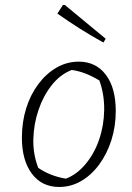

<svg xmlns="http://www.w3.org/2000/svg" viewBox="-20 -735 525 763"><path d="M215 8Q146 8 106.5 -45Q67 -98 67 -188Q67 -250 84 -304.5Q101 -359 132.5 -401Q164 -443 205 -466.5Q246 -490 293 -490Q361 -490 400.5 -438Q440 -386 440 -294Q440 -232 422.5 -177.5Q405 -123 374 -81Q343 -39 302.5 -15.5Q262 8 215 8ZM242 -25Q286 -42 320.5 -83.5Q355 -125 374 -180.5Q393 -236 394 -297.5Q395 -359 375 -415Q349 -431 321.5 -442Q294 -453 265 -457Q219 -439 185.5 -396.5Q152 -354 133 -298Q114 -242 112.5 -182Q111 -122 132 -68Q155 -52 183 -41Q211 -30 242 -25ZM391 -566Q342 -593 297 -621.5Q252 -650 208 -681L230 -715H238L400 -581Z"/></svg>

Font: Piazzolla Thin Thin
Style: Italic
Weight: 250
Italic angle: -11.3°
Version: Version 2.005